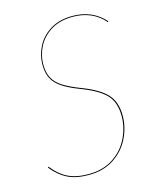

<svg xmlns="http://www.w3.org/2000/svg" viewBox="-107 -765 699 850"><g transform="rotate(-15 243.0 -340.5)"><path d="M454 -626 451 -623Q396 -686 306 -686Q247 -686 206.5 -661Q166 -636 146 -597Q126 -558 126 -516Q126 -478 139.5 -453Q153 -428 182 -409.5Q211 -391 263 -371Q339 -342 373 -306Q407 -270 407 -206Q407 -154 383 -104.5Q359 -55 311 -23Q263 9 195 9Q136 9 97.5 -10.5Q59 -30 28 -69L31 -73Q61 -34 99 -14.5Q137 5 195 5Q262 5 309 -26.5Q356 -58 379 -106.5Q402 -155 402 -205Q402 -269 369 -303.5Q336 -338 261 -367Q208 -387 178.5 -406.5Q149 -426 135.5 -451.5Q122 -477 122 -516Q122 -559 142.5 -599Q163 -639 204.5 -664.5Q246 -690 306 -690Q397 -690 454 -626Z"/></g></svg>

Font: Fira Sans Condensed Four
Style: Italic
Weight: 100
Width: 3
Italic angle: -8°
Designer: bBox Type GmbH & Carrois Corporate GbR & Edenspiekermann AG
Foundry: bBox Type GmbH & Carrois Corporate GbR & Edenspiekermann AG
Version: Version 4.301